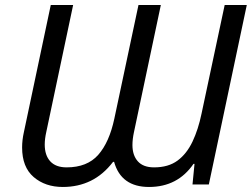

<svg xmlns="http://www.w3.org/2000/svg" viewBox="-20 -734 1002 764"><path d="M230 10Q160 10 114 -29.5Q68 -69 68 -147Q68 -177 75 -208L182 -714H271L164 -208Q158 -181 158 -159Q158 -116 180 -92Q202 -68 245 -68Q327 -68 371 -118Q415 -168 435 -262L531 -714H620L513 -208Q507 -180 507 -157Q507 -116 528.5 -92Q550 -68 593 -68Q650 -68 686.5 -95Q723 -122 746 -170.5Q769 -219 782 -282L874 -714H962L811 0H746L754 -82H750Q687 10 573 10Q462 10 434 -90H430Q391 -39 341 -14.5Q291 10 230 10Z"/></svg>

Font: Manna Sans
Style: Italic
Weight: 400
Italic angle: -12°
Designer: Monotype Design Team
Foundry: Monotype Imaging Inc.
Version: Version 2.001.1; ttfautohint (v1.8.2)